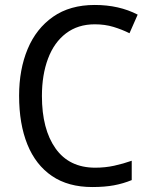

<svg xmlns="http://www.w3.org/2000/svg" viewBox="-20 -744 604 774"><path d="M362 -646Q294 -646 246 -609.5Q198 -573 173.5 -507.5Q149 -442 149 -357Q149 -223 204 -145.5Q259 -68 364 -68Q404 -68 440.5 -76Q477 -84 511 -96V-18Q477 -4 439.5 3Q402 10 352 10Q255 10 189.5 -34.5Q124 -79 90.5 -161.5Q57 -244 57 -358Q57 -464 91.5 -546.5Q126 -629 194 -676.5Q262 -724 362 -724Q460 -724 535 -685L502 -610Q472 -625 437.5 -635.5Q403 -646 362 -646Z"/></svg>

Font: Noto Sans SemiCondensed
Style: Regular
Weight: 400
Width: 4
Designer: Monotype Design Team
Foundry: Monotype Imaging Inc.
Version: Version 2.013; ttfautohint (v1.8.4.7-5d5b)